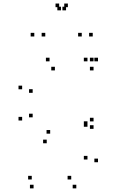

<svg xmlns="http://www.w3.org/2000/svg" viewBox="-20 -828 660 1058"><path d="M400.5 210V190H380.5V210ZM520 66V46H500V66ZM520 -490V-510H500V-490ZM462 -490V-510H442V-490ZM462 -139.5V-159.5H442V-139.5ZM462 -129.5V-149.5H442V-129.5ZM462 51V31H442V51ZM372.5 161V141H352.5V161ZM155 161V141H135V161ZM165 210V190H145V210ZM495.5 -118V-138H475.5V-118ZM495.5 -159V-179H475.5V-159ZM256.5 -91.5V-111.5H236.5V-91.5ZM160 -181.5V-201.5H140V-181.5ZM160 -316.5V-336.5H140V-316.5ZM282.5 -440V-460H262.5V-440ZM495.5 -440V-460H475.5V-440ZM495.5 -490V-510H475.5V-490ZM253 -490V-510H233V-490ZM102 -336V-356H82V-336ZM102 -164V-184H82V-164ZM237.5 -38.5V-58.5H217.5V-38.5ZM229.5 -627V-647H209.5V-627ZM344 -771V-791H324V-771ZM316 -771V-791H296V-771ZM430.5 -627V-647H410.5V-627ZM491 -627V-647H471V-627ZM354 -788.5V-808.5H334V-788.5ZM306 -788.5V-808.5H286V-788.5ZM169 -627V-647H149V-627Z"/></svg>

Font: Monaspace Krypton Dots Var
Style: Regular
Weight: 400
Designer: Riley Cran and the Lettermatic Team
Version: Version 1.100 (Monaspace Krypton Dots)